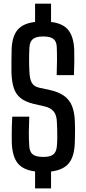

<svg xmlns="http://www.w3.org/2000/svg" viewBox="-20 -924 468 1040"><path d="M170 96.5V4.5Q105.5 -3.5 76.5 -39.2Q47.5 -75 44 -146.5Q43.5 -171.5 43.5 -195Q43.5 -218.5 44.2 -242.2Q45 -266 46.5 -292H138.5Q136.5 -249.5 136.2 -210Q136 -170.5 138.5 -132Q140.5 -100.5 158.2 -87.2Q176 -74 214.5 -74Q251.5 -74 268.5 -87.2Q285.5 -100.5 288 -132Q290 -152.5 290.2 -175.5Q290.5 -198.5 289.8 -221.5Q289 -244.5 288 -265Q286.5 -300.5 271.2 -319.8Q256 -339 224.5 -347L159.5 -362Q116 -373 90.8 -393.5Q65.5 -414 54.5 -448Q43.5 -482 42 -532Q41.5 -562 42 -592.8Q42.5 -623.5 43 -655Q45 -725.5 74.5 -761.5Q104 -797.5 170 -805V-904H256.5V-805Q320.5 -797.5 349.8 -761.5Q379 -725.5 382 -654.5Q383 -625.5 382.5 -589.8Q382 -554 380.5 -517H287Q288.5 -560 288.8 -596.8Q289 -633.5 287.5 -669Q286.5 -700 269.2 -713.2Q252 -726.5 214 -726.5Q176.5 -726.5 159.2 -713.2Q142 -700 139.5 -669Q137.5 -633.5 137.5 -600.5Q137.5 -567.5 139.5 -532Q141.5 -494.5 152.5 -475.2Q163.5 -456 190 -449.5L250 -436.5Q299 -425.5 328 -404.2Q357 -383 370.5 -348.8Q384 -314.5 385.5 -265Q386.5 -246.5 386.5 -226Q386.5 -205.5 386 -185Q385.5 -164.5 385 -146.5Q382 -74.5 352 -38.8Q322 -3 256.5 5V96.5Z"/></svg>

Font: Big Shoulders Text Thin SemiBold
Style: Regular
Weight: 600
Version: Version 2.002